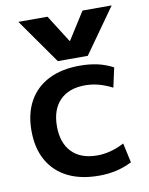

<svg xmlns="http://www.w3.org/2000/svg" viewBox="-89 -854 719 928"><g transform="rotate(-10 271.0 -390.0)"><path d="M66 -790H209L294 -656H296L381 -790H524L368 -570H221ZM322 10Q232 10 168.5 -22Q105 -54 71 -114.5Q37 -175 37 -260Q37 -345 71 -405.5Q105 -466 168.5 -498Q232 -530 322 -530Q367 -530 406.5 -521.5Q446 -513 484 -493L463 -397Q428 -415 395.5 -423.5Q363 -432 330 -432Q250 -432 206 -387Q162 -342 162 -260Q162 -178 206 -133Q250 -88 330 -88Q363 -88 395.5 -96.5Q428 -105 463 -123L484 -27Q446 -8 406.5 1Q367 10 322 10Z"/></g></svg>

Font: M PLUS 1 SemiBold
Style: Regular
Weight: 600
Designer: Coji Morishita
Foundry: UNDERFOREST DESIGN
Version: Version 1.001